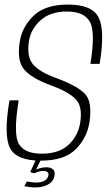

<svg xmlns="http://www.w3.org/2000/svg" viewBox="-20 -700 484 842"><path d="M135 122Q149.5 122 163.8 119Q178 116 189.8 109.8Q201.5 103.5 209.2 93.5Q217 83.5 219 70Q222.5 50.5 211.5 42Q200.5 33.5 183 33.5Q168.5 33.5 154.2 37.8Q140 42 132.5 47L130.5 60Q140.5 55 151.2 52.2Q162 49.5 170.5 49.5Q181.5 49.5 188 54.5Q194.5 59.5 192 70.5Q189 84.5 175.2 92.5Q161.5 100.5 138.5 100.5Q126.5 100.5 116 98.8Q105.5 97 98 95.5L86.5 116.5Q96 118.5 108.5 120.2Q121 122 135 122ZM130.5 60 159 1H137L112.5 55ZM158.5 4.5Q263.5 4.5 313.2 -46.5Q363 -97.5 372.5 -166Q385.5 -254 352.5 -288.5Q319.5 -323 232.5 -355.5Q159.5 -381 128 -414.2Q96.5 -447.5 106.5 -517Q114 -571 157 -610.2Q200 -649.5 273.5 -649.5Q347.5 -649.5 373.5 -605.8Q399.5 -562 376.5 -420H417Q441 -565.5 412.8 -622.8Q384.5 -680 278.5 -680Q176 -680 125.2 -629Q74.5 -578 66 -512.5Q54 -432.5 86.5 -394.5Q119 -356.5 204 -325.5Q277 -299 310.2 -267Q343.5 -235 331.5 -161Q322 -103 280 -64.5Q238 -26 163 -26Q87.5 -26 62.5 -69.2Q37.5 -112.5 62 -260H21.5Q-4.5 -106.5 23.8 -51Q52 4.5 158.5 4.5Z"/></svg>

Font: Anybody SemiCondensed ExtraLight
Style: Italic
Weight: 250
Width: 4
Italic angle: -10°
Version: Version 1.113;gftools[0.9.25]